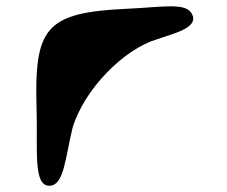

<svg xmlns="http://www.w3.org/2000/svg" viewBox="-20 -588 725 614"><path d="M139 6C185 5 189 -85 212 -179C249 -303 377 -431 481 -462C531 -480 615 -498 595 -541C578 -582 501 -565 387 -560C124 -548 89 -500 97 -237C101 -110 85 8 139 6Z"/></svg>

Font: Venom Sans
Style: Bd
Weight: 700
Version: Version 1.001